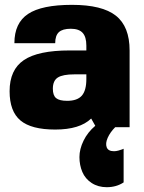

<svg xmlns="http://www.w3.org/2000/svg" viewBox="-20 -530 600 800"><path d="M359.9 -36.1Q312.5 9.8 210 9.8Q110.4 9.8 65.2 -28.1Q20 -65.9 20 -149.9Q20 -239.3 79.3 -279.5Q138.7 -319.8 270 -319.8H339.8V-339.8Q339.8 -376.5 324.2 -393.3Q308.6 -410.2 274.9 -410.2Q240.7 -410.2 225.3 -396Q210 -381.8 210 -350.1H40Q40 -434.1 96.9 -471.9Q153.8 -509.8 279.8 -509.8Q405.8 -509.8 462.9 -464.6Q520 -419.4 520 -319.8V0H460Q439 21 428.7 44.2Q418.5 67.4 424.6 83.7Q430.7 100.1 455.1 100.1Q463.4 100.1 473.4 97.4Q483.4 94.7 489.3 92.3L495.1 89.8V230Q464.8 250 424.8 250Q388.7 250 361.8 232.4Q335 214.8 323 186.3Q311 157.7 311 124.5Q311 91.3 328.1 56.2Q345.2 21 377 -5.9ZM339.8 -220.2H290Q241.7 -220.2 220.9 -207Q200.2 -193.8 200.2 -160.2Q200.2 -132.3 213.9 -121.1Q227.5 -109.9 259.8 -109.9Q301.8 -109.9 320.8 -131.3Q339.8 -152.8 339.8 -200.2Z"/></svg>

Font: Fivo Sans Heavy
Style: Regular
Weight: 900
Designer: Alexander Slobzheninov
Foundry: Alexander Slobzheninov
Version: 1.0